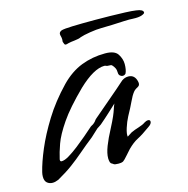

<svg xmlns="http://www.w3.org/2000/svg" viewBox="-99 -574 650 665"><g transform="rotate(-15 226.0 -241.5)"><path d="M11 12Q-1 12 -9 5Q-17 -2 -17 -17Q-17 -21 -16.5 -25Q-16 -29 -15 -33Q-7 -66 12 -111Q31 -156 62.5 -207Q94 -258 141 -307Q176 -343 216 -358.5Q256 -374 301 -374H302Q336 -374 347 -356.5Q358 -339 358 -321Q358 -300 352 -288L351 -287Q347 -283 341 -283Q336 -283 331.5 -287Q327 -291 327 -298Q327 -308 323.5 -315Q320 -322 315 -327Q314 -329 310 -329.5Q306 -330 301 -330H300Q297 -330 294 -331.5Q291 -333 288 -333Q250 -333 194 -280Q137 -224 109 -183Q81 -142 70.5 -112.5Q60 -83 55 -60Q54 -52 60 -52Q71 -52 87.5 -62Q104 -72 122 -86Q140 -100 157 -114.5Q174 -129 184 -138Q189 -143 193.5 -145Q198 -147 201 -150Q206 -154 208.5 -158Q211 -162 215 -165Q251 -196 273 -214.5Q295 -233 307.5 -244Q320 -255 329 -263Q342 -276 358 -276Q381 -276 387 -251Q391 -237 380 -231.5Q369 -226 364 -219Q356 -209 347 -189.5Q338 -170 323 -143Q314 -126 307.5 -105.5Q301 -85 303 -75L320 -86Q333 -92 348 -96.5Q363 -101 373 -108Q380 -112 385 -112Q393 -112 393 -105Q393 -97 381 -89Q352 -68 335 -59.5Q318 -51 299 -32Q295 -28 282.5 -13.5Q270 1 265 4Q261 6 256.5 6.5Q252 7 248 7Q234 7 231 4Q229 2 225.5 0.5Q222 -1 220 -6Q218 -14 218 -20Q218 -38 227.5 -62.5Q237 -87 253 -117Q266 -142 272 -156Q278 -170 281 -179.5Q284 -189 288 -198Q274 -185 259 -171Q244 -157 224 -140Q221 -138 216 -134.5Q211 -131 209 -130L182 -105Q154 -83 132 -64Q110 -45 87 -28Q64 -11 32 7Q20 12 11 12ZM175 -440Q174 -441 173.5 -442.5Q173 -444 171 -449Q170 -451 170.5 -453.5Q171 -456 171 -458Q171 -465 169.5 -470Q168 -475 168 -479Q168 -486 177 -490Q186 -493 217.5 -494Q249 -495 299 -495Q323 -495 352 -494.5Q381 -494 406 -493Q431 -492 444 -490Q469 -487 469 -476Q469 -472 458 -468Q447 -464 426 -465Q415 -466 394 -465Q373 -464 351 -463Q329 -462 312 -462Q295 -462 270.5 -458Q246 -454 235 -450Q227 -446 212 -444.5Q197 -443 189 -441Q186 -440 181.5 -439Q177 -438 175 -440Z"/></g></svg>

Font: Vujahday Script
Style: Regular
Weight: 400
Designer: Robert E. Leuschke
Foundry: Robert E. Leuschke
Version: Version 1.010; ttfautohint (v1.8.3)